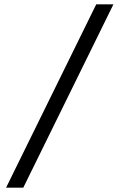

<svg xmlns="http://www.w3.org/2000/svg" viewBox="-20 -790 541 882"><path d="M8 72H87L501 -770H422Z"/></svg>

Font: Exo
Style: Regular Italic
Weight: 400
Designer: Natanael Gama
Version: Version 1.00